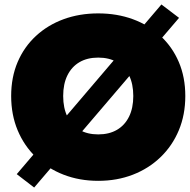

<svg xmlns="http://www.w3.org/2000/svg" viewBox="-20 -780 850 860"><path d="M263 -350Q263 -404 282 -442.5Q301 -481 336 -501.5Q371 -522 420 -522Q469 -522 504 -501.5Q539 -481 558 -442.5Q577 -404 577 -350Q577 -296 558 -257.5Q539 -219 504 -198.5Q469 -178 420 -178Q371 -178 336 -198.5Q301 -219 282 -257.5Q263 -296 263 -350ZM30 -350Q30 -266 59 -196.5Q88 -127 141 -76Q194 -25 265 2.5Q336 30 420 30Q504 30 575 2.5Q646 -25 699 -76Q752 -127 781 -196.5Q810 -266 810 -350Q810 -434 781 -502Q752 -570 699 -619Q646 -668 575 -694Q504 -720 420 -720Q336 -720 265 -694Q194 -668 141 -619Q88 -570 59 -502Q30 -434 30 -350ZM703 -760 55 0 133 60 782 -700Z"/></svg>

Font: Jost Black
Style: Regular
Weight: 900
Version: Version 3.710